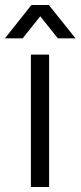

<svg xmlns="http://www.w3.org/2000/svg" viewBox="-53 -743 320 763"><path d="M-33.2 -590.8 71.8 -723.1H141.1L247.1 -590.8H176.8L106.9 -678.2L37.1 -590.8ZM69.8 0V-525.9H142.1V0Z"/></svg>

Font: Archivo Light
Style: Regular
Weight: 300
Designer: Hector Gatti
Foundry: Omnibus-Type
Version: Version 2.001